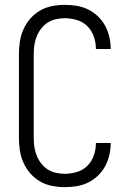

<svg xmlns="http://www.w3.org/2000/svg" viewBox="-20 -763 540 791"><path d="M247 8Q221 8 195 3Q169 -2 146 -15Q123 -28 105.5 -48Q88 -68 77 -92Q66 -116 62 -142.5Q58 -169 58 -195V-540Q58 -566 62 -592.5Q66 -619 77 -643Q88 -667 105.5 -687Q123 -707 146 -720Q169 -733 195 -738Q221 -743 247 -743Q272 -743 296 -739Q320 -735 342 -724.5Q364 -714 382.5 -696.5Q401 -679 412.5 -658Q424 -637 430 -612.5Q436 -588 436 -564V-561H375V-563Q375 -588 366.5 -612.5Q358 -637 340 -655Q322 -673 297 -680.5Q272 -688 247 -688Q229 -688 210.5 -684Q192 -680 176.5 -670Q161 -660 149.5 -645Q138 -630 131 -612.5Q124 -595 121.5 -577Q119 -559 119 -540V-195Q119 -176 121.5 -158Q124 -140 131 -122.5Q138 -105 149.5 -90Q161 -75 176.5 -65Q192 -55 210.5 -51Q229 -47 247 -47Q272 -47 297 -54.5Q322 -62 340 -80Q358 -98 366.5 -122.5Q375 -147 375 -172V-174H436V-171Q436 -147 430 -122.5Q424 -98 412.5 -77Q401 -56 382.5 -38.5Q364 -21 342 -10.5Q320 0 296 4Q272 8 247 8Z"/></svg>

Font: Iosevka Custom Light
Style: Regular
Weight: 300
Monospace: yes
Designer: Belleve Invis
Foundry: Belleve Invis
Version: Version 27.3.5